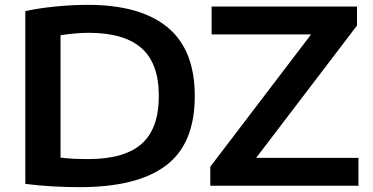

<svg xmlns="http://www.w3.org/2000/svg" viewBox="-20 -767 1540 793"><path d="M309 6Q258 6 200.8 3Q143.5 0 84.5 -7.5V-721Q140.5 -733.5 210.2 -740.2Q280 -747 342 -747Q559.5 -747 672 -654.2Q784.5 -561.5 784.5 -370Q784.5 -173.5 666 -83.8Q547.5 6 309 6ZM345 -110Q493.5 -110 564.8 -172.8Q636 -235.5 636 -371Q636 -505.5 564 -568.5Q492 -631.5 346.5 -631.5Q319.5 -631.5 289.2 -628.8Q259 -626 230 -621.5V-116Q276.5 -110 345 -110ZM848.5 0V-78.5L1265 -625H854V-740H1454.5V-661.5L1038 -115H1460.5V0Z"/></svg>

Font: Encode Sans Expanded Expanded SemiBold
Style: Regular
Weight: 600
Width: 7
Designer: Multiple Designers
Foundry: Impallari Type
Version: Version 3.000; ttfautohint (v1.8.3) -l 8 -r 50 -G 200 -x 14 